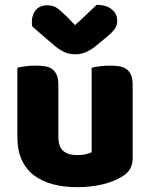

<svg xmlns="http://www.w3.org/2000/svg" viewBox="-20 -760 622 796"><path d="M52 -479Q62 -482 83.5 -485Q105 -488 128 -488Q150 -488 167.5 -485Q185 -482 197 -473Q209 -464 215.5 -448.5Q222 -433 222 -408V-193Q222 -152 242 -134.5Q262 -117 300 -117Q323 -117 337.5 -121Q352 -125 360 -129V-479Q370 -482 391.5 -485Q413 -488 436 -488Q458 -488 475.5 -485Q493 -482 505 -473Q517 -464 523.5 -448.5Q530 -433 530 -408V-104Q530 -54 488 -29Q453 -7 404.5 4.5Q356 16 299 16Q245 16 199.5 4Q154 -8 121 -33Q88 -58 70 -97.5Q52 -137 52 -193ZM291 -656Q324 -685 343 -704Q362 -723 381 -740Q420 -740 443 -721.5Q466 -703 466 -674Q466 -654 455 -639Q444 -624 418 -603L373 -566Q355 -552 335.5 -543.5Q316 -535 294 -535Q280 -535 269 -537Q258 -539 246 -544.5Q234 -550 220 -560Q206 -570 188 -586L114 -650Q113 -655 112.5 -659Q112 -663 112 -668Q112 -699 128.5 -718.5Q145 -738 176 -738Q199 -738 215 -727.5Q231 -717 257 -691Z"/></svg>

Font: Baloo Bhai
Style: Regular
Weight: 400
Designer: Supriya Tembe, Noopur Datye and Ek Type
Foundry: Ek Type
Version: Version 1.443;PS 1.000;hotconv 16.6.51;makeotf.lib2.5.65220;